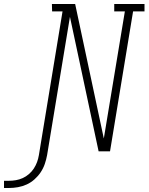

<svg xmlns="http://www.w3.org/2000/svg" viewBox="-179 -755 741 958"><path d="M-159 183V147H-134Q-117 147 -99.5 144Q-82 141 -65.5 133.5Q-49 126 -34.5 113.5Q-20 101 -10 85.5Q0 70 6 53.5Q12 37 15 19L133 -698H81L80 -735H196L339 -64L444 -698H391V-735H542V-698H485L370 0H313L170 -671L56 19Q52 41 44.5 63Q37 85 24 104.5Q11 124 -7 140Q-25 156 -46 165.5Q-67 175 -89.5 179Q-112 183 -134 183Z"/></svg>

Font: Iosevka Curly Slab Extralight
Style: Italic
Weight: 200
Italic angle: -9°
Monospace: yes
Designer: Belleve Invis
Foundry: Belleve Invis
Version: Version 22.1.2; ttfautohint (v1.8.4)